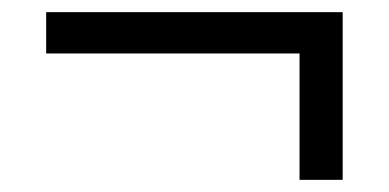

<svg xmlns="http://www.w3.org/2000/svg" viewBox="-20 -443 640 316"><path d="M473 -147V-355H56V-423H544V-147Z"/></svg>

Font: Nunito Sans 12pt Medium
Style: Regular
Weight: 500
Designer: Vernon Adams
Foundry: Vernon Adams
Version: Version 3.101;gftools[0.9.27]